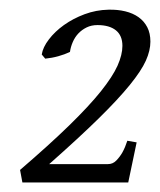

<svg xmlns="http://www.w3.org/2000/svg" viewBox="-20 -679 335 402"><path d="M294.9 -591.8Q294.9 -573.2 285.4 -552Q275.9 -530.8 251.7 -501Q227.5 -471.2 186.8 -431.2Q146 -391.1 83 -335.4H206.1Q216.3 -335.4 223.6 -343Q231 -350.6 236.3 -359.9Q242.2 -370.6 246.6 -384.3L266.1 -380.9L248.5 -296.9H26.9L22 -323.2Q84 -376.5 125.2 -416.7Q166.5 -457 191.2 -487.8Q215.8 -518.6 226.1 -541.5Q236.3 -564.5 236.3 -583Q236.3 -604.5 222.7 -615.5Q209 -626.5 184.1 -626.5Q171.4 -626.5 161.4 -621.6Q151.4 -616.7 144 -608.9Q136.7 -601.1 132.3 -590.8Q127.9 -580.6 126.5 -570.3Q115.2 -564.9 102.1 -561.3Q88.9 -557.6 74.7 -556.2L67.4 -564.9Q69.8 -580.1 82.3 -596.4Q94.7 -612.8 113.8 -626.5Q132.8 -640.1 157 -649.2Q181.2 -658.2 207 -658.7Q226.1 -659.2 242.2 -655.3Q258.3 -651.4 270 -643.1Q281.7 -634.8 288.3 -622.1Q294.9 -609.4 294.9 -591.8Z"/></svg>

Font: Gentium Plus Eur
Style: Italic
Weight: 400
Italic angle: -8°
Designer: J. Victor Gaultney, Annie Olsen, Iska Routamaa, Becca Hirsbrunner
Foundry: SIL International
Version: Version 5.000